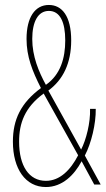

<svg xmlns="http://www.w3.org/2000/svg" viewBox="-20 -744 426 774"><path d="M177 -724C121 -724 87 -674 87 -587C87 -516 110 -458 145 -389C64 -329 32 -262 32 -173C32 -63 83 10 165 10C231 10 279 -38 309 -94L360 0H386L322 -117C348 -166 367 -245 366 -305H343C345 -249 327 -180 307 -141L175 -379C234 -422 267 -489 267 -581C267 -679 230 -724 177 -724ZM177 -700C222 -700 243 -655 243 -581C243 -510 224 -443 165 -402C136 -455 110 -517 110 -587C110 -656 133 -700 177 -700ZM156 -367 295 -118C264 -58 221 -15 165 -15C97 -15 57 -75 57 -173C57 -248 80 -311 156 -367Z"/></svg>

Font: Noto Sans Arabic ExtCond Thin
Style: Regular
Weight: 100
Width: 2
Designer: Monotype Design Team, Nadine Chahine, Nizar Qandah and Khaled Hosny
Foundry: Monotype Imaging Inc.
Version: Version 2.012